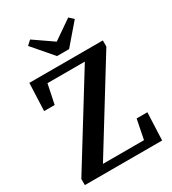

<svg xmlns="http://www.w3.org/2000/svg" viewBox="-194 -906 900 1007"><g transform="rotate(-30 255.5 -402.5)"><path d="M18 0V-37L356 -584L369 -561H88L121 -588L91 -443H27L34 -610H479V-573L141 -25L127 -49H432L399 -22L428 -167H493L486 0ZM151 -805 306 -698H227L382 -805L408 -781L303 -659H230L125 -781Z"/></g></svg>

Font: Lisu Bosa
Style: Bold
Weight: 700
Designer: David Morse, Annie Olsen, Victor Gaultney, Frank Grießhammer (Latin)
Foundry: SIL International
Version: Version 2.000